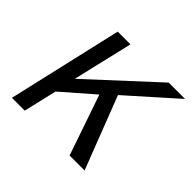

<svg xmlns="http://www.w3.org/2000/svg" viewBox="-125 -629 770 770"><g transform="rotate(45 260.5 -244.0)"><path d="M26.9 0 139.2 -487.8H211.4L151.4 -232.4L428.2 -487.8H521L319.8 -308.6L439 0H354L265.6 -257.3L132.8 -141.6L99.6 0Z"/></g></svg>

Font: Acari Sans
Style: Italic
Weight: 400
Italic angle: -13°
Designer: Alfredo Marco Pradil and Stefan Peev
Foundry: Hanken Design Co.
Version: Version 1.045;January 11, 2019;FontCreator 11.5.0.2425 64-bi